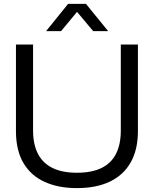

<svg xmlns="http://www.w3.org/2000/svg" viewBox="-20 -958 791 987"><path d="M375 9Q280 9 209.5 -23Q139 -55 100.5 -120Q62 -185 62 -284V-729H150V-287Q150 -216 175 -167.5Q200 -119 250 -94.5Q300 -70 375 -70Q453 -70 503 -95Q553 -120 577 -168.5Q601 -217 601 -287V-729H689V-284Q689 -189 652 -123.5Q615 -58 545 -24.5Q475 9 375 9ZM217 -798 330 -938H422L536 -798H459L376 -897L294 -798Z"/></svg>

Font: Mona Sans SemiExpanded
Style: Regular
Weight: 400
Width: 6
Designer: Deni Anggara
Foundry: GitHub
Version: Version 2.000